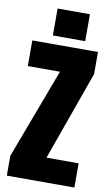

<svg xmlns="http://www.w3.org/2000/svg" viewBox="-100 -973 587 1022"><g transform="rotate(10 193.0 -461.5)"><path d="M13.7 0V-106.9L196.3 -593.8H22.5V-732.4H377.4V-613.3L205.1 -130.9H378.9V0ZM125.5 -777.3V-922.9H300.3V-777.3Z"/></g></svg>

Font: Anton SC
Style: Regular
Weight: 400
Designer: Vernon Adams
Foundry: Vernon Adams
Version: Version 2.116; ttfautohint (v1.8.4.7-5d5b)